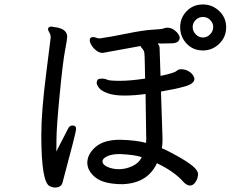

<svg xmlns="http://www.w3.org/2000/svg" viewBox="-20 -827 1040 860"><path d="M511 -69Q481 -70 460 -80Q439 -90 439 -104Q439 -117 460 -127Q481 -137 516 -137Q584 -134 615 -123Q603 -97 573 -83Q543 -69 511 -69ZM831 4Q849 4 861 -21Q867 -34 867 -48Q867 -63 844 -82.5Q821 -102 773.5 -128.5Q726 -155 705 -163Q708 -180 708 -205L701 -417Q766 -428 808.5 -440Q851 -452 851 -474Q847 -493 829.5 -505Q812 -517 790 -517Q777 -516 772 -510Q761 -500 699 -487Q698 -527 696.5 -562Q695 -597 695 -609Q695 -621 691 -625.5Q687 -630 687 -631Q687 -633 690 -633L699 -632L750 -633Q785 -634 785 -660Q781 -676 764.5 -689.5Q748 -703 731 -703Q720 -703 712.5 -699.5Q705 -696 664 -694Q623 -692 547.5 -676.5Q472 -661 427 -655Q418 -655 411 -658Q404 -661 397 -661Q382 -661 382 -647Q382 -637 390 -624Q398 -611 411.5 -600.5Q425 -590 440 -590L610 -621Q610 -617 617.5 -609Q625 -601 626.5 -590.5Q628 -580 628.5 -546Q629 -512 630 -475Q564 -465 517 -465Q470 -465 460 -470Q450 -475 438 -475Q425 -475 418 -471Q413 -464 413 -456Q413 -448 423 -434Q433 -420 462 -409.5Q491 -399 537 -399Q582 -399 632 -406L635 -206Q635 -192 634 -187Q591 -199 518 -201Q446 -201 409 -169.5Q372 -138 371 -99Q371 -61 408.5 -31.5Q446 -2 529 -2Q641 -6 683 -96Q760 -59 800 -14Q816 4 831 4ZM226 13Q254 13 260 -9Q321 -236 321 -249Q321 -265 304 -265Q291 -265 284 -249Q247 -176 232 -148Q233 -158 233 -205Q233 -254 247 -400Q261 -546 271 -599Q281 -652 281 -662Q281 -700 221 -706L211 -708Q197 -708 195 -698Q195 -691 201 -681.5Q207 -672 207 -659Q207 -654 206 -650.5Q205 -647 187 -499Q165 -327 165 -222Q165 -10 203 7Q215 13 226 13ZM935 -706Q935 -687 921 -673Q907 -659 889 -659Q871 -659 857 -673Q843 -687 843 -706Q843 -724 856.5 -737.5Q870 -751 889 -751Q908 -751 921.5 -737.5Q935 -724 935 -706ZM889 -601Q931 -601 962 -631Q993 -661 993 -705Q993 -748 962 -777.5Q931 -807 889 -807Q845 -807 816 -777Q787 -747 787 -705Q787 -662 816 -631.5Q845 -601 889 -601Z"/></svg>

Font: LXGW WenKai TC
Style: Bold
Weight: 700
Designer: LXGW / Fontworks Inc.
Foundry: LXGW / Fontworks Inc.
Version: Version 1.330;April 28, 2024